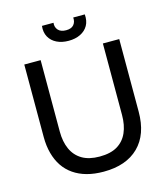

<svg xmlns="http://www.w3.org/2000/svg" viewBox="-124 -933 907 1043"><g transform="rotate(-15 330.0 -412.0)"><path d="M330 14Q278 14 236 2.5Q194 -9 161.5 -31.5Q129 -54 107.5 -86Q86 -118 74.5 -160Q63 -202 63 -252V-660H155V-258Q155 -201 174 -159Q193 -117 231.5 -94Q270 -71 330 -71Q392 -71 430 -94Q468 -117 486.5 -159Q505 -201 505 -258V-660H597V-252Q597 -124 527 -55Q457 14 330 14ZM210 -838H275Q272 -814 286.5 -797.5Q301 -781 331 -781Q361 -781 374.5 -797Q388 -813 386 -838H451Q454 -801 439.5 -775.5Q425 -750 396.5 -736Q368 -722 330 -722Q292 -722 263.5 -736Q235 -750 220.5 -776Q206 -802 210 -838Z"/></g></svg>

Font: Bricolage Grotesque 60pt
Style: Regular
Weight: 400
Version: Version 1.001;gftools[0.9.33.dev8+g029e19f]